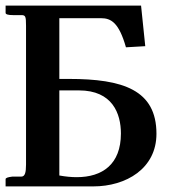

<svg xmlns="http://www.w3.org/2000/svg" viewBox="-22 -666 603 686"><path d="M71 -574V-78C71 -49 67 -35 54 -35H22C5 -33 -2 -30 -2 -26V0H311C429 0 537 -64 537 -188C537 -345 417 -384 224 -384H190V-601H339C375 -601 403 -585 428 -497L497 -501L482 -646H-2V-620C-2 -615 6 -612 25 -612H54C69 -612 71 -608 71 -574ZM190 -343H260C380 -343 410 -260 410 -189C410 -79 344 -33 252 -33C233 -33 212 -35 190 -39Z"/></svg>

Font: Libertinus Serif Semibold
Style: Regular
Weight: 600
Designer: Philipp H. Poll, Khaled Hosny
Foundry: Caleb Maclennan
Version: Version 7.050;RELEASE